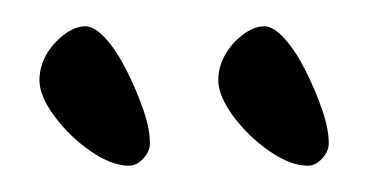

<svg xmlns="http://www.w3.org/2000/svg" viewBox="-20 -854 280 146"><path d="M94 -745Q94 -739 89 -733.5Q84 -728 78 -728Q65 -728 49 -739Q33 -750 21.5 -765.5Q10 -781 10 -793Q10 -803 15 -812Q20 -821 28.5 -827.5Q37 -834 45 -834Q52 -834 60.5 -824.5Q69 -815 76.5 -800Q84 -785 89 -770.5Q94 -756 94 -745ZM230 -745Q230 -739 225 -733.5Q220 -728 214 -728Q201 -728 185 -739Q169 -750 157.5 -765.5Q146 -781 146 -793Q146 -803 151 -812Q156 -821 164.5 -827.5Q173 -834 181 -834Q188 -834 196.5 -824.5Q205 -815 212.5 -800Q220 -785 225 -770.5Q230 -756 230 -745Z"/></svg>

Font: Kalam Variable Light
Style: Regular
Weight: 300
Designer: Lipi Raval, Jonny Pinhorn
Foundry: Indian Type Foundry
Version: Version 3.000